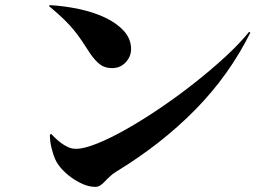

<svg xmlns="http://www.w3.org/2000/svg" viewBox="-20 -727 1040 747"><path d="M216 -172Q229 -162 244 -155Q259 -148 276 -148Q307 -148 359 -169Q411 -190 473.5 -225.5Q536 -261 604.5 -307.5Q673 -354 737 -404.5Q801 -455 856.5 -506Q912 -557 949 -603L954 -600Q872 -435 740.5 -301Q609 -167 432 -59Q417 -50 406 -39Q400 -34 395.5 -29Q391 -24 386 -19Q377 -10 369 -5Q361 0 351 0Q327 0 303 -10.5Q279 -21 257.5 -36.5Q236 -52 219.5 -70.5Q203 -89 196 -105Q187 -124 180.5 -151Q174 -178 174 -203L179 -206L193 -192Q204 -181 216 -172ZM269 -608Q252 -629 229 -651.5Q206 -674 171 -703L173 -707Q230 -704 286.5 -692Q343 -680 388 -659Q433 -638 461.5 -607Q490 -576 490 -536Q490 -507 469 -484.5Q448 -462 416 -462Q388 -462 369.5 -476Q351 -490 332 -517Q315 -543 300.5 -565Q286 -587 269 -608Z"/></svg>

Font: XinYuGongZhangJiaSongA
Style: Regular
Weight: 900
Designer: XinYuGong
Foundry: Adobe Systems Incorporated
Version: Version 1.00